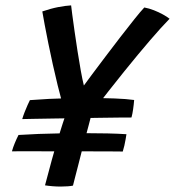

<svg xmlns="http://www.w3.org/2000/svg" viewBox="-20 -680 641 703"><path d="M61.4 -244Q64.8 -255.8 70.2 -269.6Q75.5 -283.3 81 -295.4Q86.4 -307.6 89.5 -313.4Q125.8 -316.1 159.3 -317.9Q192.8 -319.6 228.5 -320.4Q264.2 -321.1 307.1 -321.1Q356.8 -321.1 399.7 -319.5Q442.6 -317.9 471.2 -313.9Q469.9 -297.2 467.4 -280Q465 -262.8 461.4 -249.8Q449.9 -249.8 419.9 -249.6Q389.8 -249.3 349.2 -248.7Q308.6 -248 264.3 -247.4Q220.1 -246.8 178.8 -246.1Q137.5 -245.3 106.4 -244.9Q75.2 -244.5 61.4 -244ZM429.5 -125.2Q416.6 -125.4 385.1 -125.6Q353.6 -125.7 311.8 -125.8Q270.1 -125.9 224.8 -125.9Q179.5 -125.9 138 -126Q96.5 -126.1 66.1 -126.2Q35.7 -126.2 23.7 -125.9Q27.8 -140.9 34.2 -156.2Q40.5 -171.4 47.8 -185.8Q83.9 -188.1 121.3 -189.6Q158.7 -191 200.6 -191.7Q242.5 -192.4 291.2 -192.4Q334.3 -192.4 373.9 -191.5Q413.4 -190.6 443 -188.6Q441.8 -180.8 439.9 -169.8Q438.1 -158.9 435.4 -147.1Q432.7 -135.4 429.5 -125.2ZM221.1 -262.1Q215.6 -275.4 207.8 -303.5Q200.1 -331.5 191.1 -367.8Q182.1 -404.1 173.4 -443.8Q164.6 -483.6 156.9 -521.5Q149.2 -559.3 143.5 -590Q137.8 -620.6 134.9 -638.1Q166.4 -648.9 193 -654Q219.7 -659.1 240.4 -660.3Q241.1 -652.1 244.6 -626.5Q248 -600.9 253 -565.7Q258.1 -530.4 263.9 -492.6Q269.8 -454.7 275.8 -421.3Q281.8 -387.9 287.1 -366.9Q296.8 -380.1 317.8 -408.5Q338.9 -437 366 -472.6Q393.1 -508.2 420.7 -544.3Q448.4 -580.3 471.8 -609.4Q495.1 -638.6 508.4 -652.6Q526 -649.4 543.7 -642.4Q561.4 -635.4 576.5 -627.1Q591.6 -618.8 600.9 -611.3Q571.6 -581.5 529.4 -532.4Q487.2 -483.3 433.6 -416.9Q380 -350.4 316.8 -268.2Q312.4 -250.3 305.1 -223Q297.8 -195.8 290.6 -168.7Q283.4 -141.7 278.7 -123.6Q273.2 -101.6 266.4 -75.2Q259.6 -48.9 254.2 -28Q248.9 -7.1 247.2 -0.4Q241.2 1.1 228.7 2.1Q216.1 3.1 202.1 3.1Q186.9 3.1 171.8 1.8Q156.7 0.6 144.8 -1.4Q156.7 -47.1 169.9 -95.1Q183.2 -143 196.6 -186.5Q209.9 -229.9 221.1 -262.1Z"/></svg>

Font: Grandstander Thin
Style: Italic
Weight: 100
Italic angle: -15°
Designer: Tyler Finck
Foundry: Etcetera Type Co
Version: Version 1.200